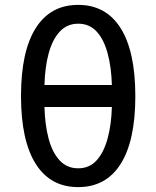

<svg xmlns="http://www.w3.org/2000/svg" viewBox="-20 -752 640 786"><path d="M66 -359Q66 -541 126 -636.5Q186 -732 300 -732Q414 -732 474 -636.5Q534 -541 534 -358Q534 -176 474 -81Q414 14 300 14Q186 14 126 -81.5Q66 -177 66 -359ZM438 -404Q436 -477 420.5 -534Q405 -591 375.5 -623Q346 -655 300 -655Q255 -655 225 -623Q195 -591 179.5 -534.5Q164 -478 162 -404ZM300 -63Q346 -63 375.5 -95.5Q405 -128 420.5 -185Q436 -242 438 -314H162Q164 -241 179 -184.5Q194 -128 224 -95.5Q254 -63 300 -63Z"/></svg>

Font: PlemolJP35 Console
Style: Regular
Weight: 400
Version: v2.0.3; ttfautohint (v1.8.4.7-5d5b-dirty) -l 6 -r 45 -G 200 